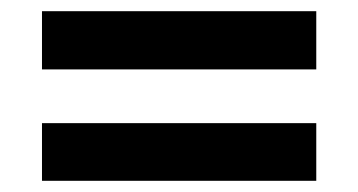

<svg xmlns="http://www.w3.org/2000/svg" viewBox="-20 -459 640 343"><path d="M55 -335V-439H545V-335ZM55 -136V-239H545V-136Z"/></svg>

Font: Mulish ExtraBold
Style: Regular
Weight: 800
Designer: Vernon Adams
Foundry: Vernon Adams
Version: Version 3.603; ttfautohint (v1.8.3)